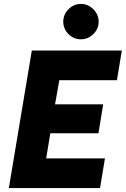

<svg xmlns="http://www.w3.org/2000/svg" viewBox="-20 -957 640 977"><path d="M142 -700H600L575 -549H282L260 -426H505L481 -279H236L215 -151H514L489 0H25ZM302 -847Q302 -883 328.5 -910Q355 -937 392 -937Q428 -937 455 -910Q482 -883 482 -847Q482 -810 455 -783.5Q428 -757 392 -757Q355 -757 328.5 -783.5Q302 -810 302 -847Z"/></svg>

Font: Oak Sans ExtraBold
Style: Italic
Weight: 800
Italic angle: -9.49998°
Foundry: Erik Kennedy, Walven
Version: Version 1.000